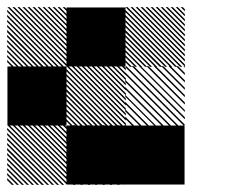

<svg xmlns="http://www.w3.org/2000/svg" viewBox="-21 -521 708 542"><path d="M333.3 -166.7H500V0H333.3ZM166.7 -166.7H333.3V0H166.7ZM167.5 -155.8 155.8 -167.5H161.7L167.5 -161.7ZM167.5 -141.7 141.7 -167.5H147.5L167.5 -147.5ZM167.5 -127.5 127.5 -167.5H133.3L167.5 -133.3ZM167.5 -113.3 113.3 -167.5H119.2L167.5 -119.2ZM167.5 -99.2 99.2 -167.5H105L167.5 -105ZM167.5 -85 85 -167.5H90.8L167.5 -90.8ZM167.5 -70.8 70.8 -167.5H76.7L167.5 -76.7ZM167.5 -56.7 56.7 -167.5H62.5L167.5 -62.5ZM167.5 -42.5 42.5 -167.5H48.3L167.5 -48.3ZM167.5 -28.3 28.3 -167.5H34.2L167.5 -34.2ZM167.5 -14.2 14.2 -167.5H20L167.5 -20ZM167.5 0 0 -167.5H5.8L167.5 -5.8ZM154.2 0.8 -0.8 -154.2V-160L160 0.8ZM140 0.8 -0.8 -140V-145.8L145.8 0.8ZM125.8 0.8 -0.8 -125.8V-131.7L131.7 0.8ZM111.7 0.8 -0.8 -111.7V-117.5L117.5 0.8ZM96.7 0.8 -0.8 -96.7V-103.3L103.3 0.8ZM83.3 0.8 -0.8 -83.3V-89.2L89.2 0.8ZM69.2 0.8 -0.8 -69.2V-75L75 0.8ZM55 0.8 -0.8 -55V-60.8L60.8 0.8ZM40.8 0.8 -0.8 -40.8V-46.7L46.7 0.8ZM26.7 0.8 -0.8 -26.7V-32.5L32.5 0.8ZM12.5 0.8 -0.8 -12.5V-18.3L18.3 0.8ZM334.2 -163.3 330 -167.5H334.2ZM334.2 -142.5 309.2 -167.5H315L334.2 -148.3ZM334.2 -121.7 288.3 -167.5H294.2L334.2 -127.5ZM334.2 -100.8 267.5 -167.5H273.3L334.2 -106.7ZM334.2 -80 246.7 -167.5H252.5L334.2 -85.8ZM334.2 -59.2 225.8 -167.5H231.7L334.2 -65ZM334.2 -38.3 205 -167.5H210L334.2 -43.3ZM334.2 -17.5 184.2 -167.5H190L334.2 -23.3ZM331.7 0.8 165.8 -165 169.2 -167.5 334.2 -2.5ZM310.8 0.8 165.8 -144.2V-150L316.7 0.8ZM290 0.8 165.8 -123.3V-129.2L295.8 0.8ZM269.2 0.8 165.8 -102.5V-108.3L275 0.8ZM248.3 0.8 165.8 -81.7V-86.7L253.3 0.8ZM227.5 0.8 165.8 -60.8V-66.7L233.3 0.8ZM206.7 0.8 165.8 -40V-45.8L212.5 0.8ZM185.8 0.8 165.8 -19.2V-25L191.7 0.8ZM334.2 -167.5H335.8L334.2 -169.2ZM167.5 -155.8 155.8 -167.5H161.7L167.5 -161.7ZM167.5 -141.7 141.7 -167.5H147.5L167.5 -147.5ZM167.5 -127.5 127.5 -167.5H133.3L167.5 -133.3ZM167.5 -113.3 113.3 -167.5H119.2L167.5 -119.2ZM167.5 -99.2 99.2 -167.5H105L167.5 -105ZM167.5 -85 85 -167.5H90.8L167.5 -90.8ZM167.5 -70.8 70.8 -167.5H76.7L167.5 -76.7ZM167.5 -56.7 56.7 -167.5H62.5L167.5 -62.5ZM167.5 -42.5 42.5 -167.5H48.3L167.5 -48.3ZM167.5 -28.3 28.3 -167.5H34.2L167.5 -34.2ZM167.5 -14.2 14.2 -167.5H20L167.5 -20ZM167.5 0 0 -167.5H5.8L167.5 -5.8ZM154.2 0.8 -0.8 -154.2V-160L160 0.8ZM140 0.8 -0.8 -140V-145.8L145.8 0.8ZM125.8 0.8 -0.8 -125.8V-131.7L131.7 0.8ZM111.7 0.8 -0.8 -111.7V-117.5L117.5 0.8ZM96.7 0.8 -0.8 -96.7V-103.3L103.3 0.8ZM83.3 0.8 -0.8 -83.3V-89.2L89.2 0.8ZM69.2 0.8 -0.8 -69.2V-75L75 0.8ZM55 0.8 -0.8 -55V-60.8L60.8 0.8ZM40.8 0.8 -0.8 -40.8V-46.7L46.7 0.8ZM26.7 0.8 -0.8 -26.7V-32.5L32.5 0.8ZM12.5 0.8 -0.8 -12.5V-18.3L18.3 0.8ZM500.8 -330 496.7 -334.2H500.8ZM500.8 -309.2 475.8 -334.2H481.7L500.8 -315ZM500.8 -288.3 455 -334.2H460.8L500.8 -294.2ZM500.8 -267.5 434.2 -334.2H440L500.8 -273.3ZM500.8 -246.7 413.3 -334.2H419.2L500.8 -252.5ZM500.8 -225.8 392.5 -334.2H398.3L500.8 -231.7ZM500.8 -205 371.7 -334.2H376.7L500.8 -210ZM500.8 -184.2 350.8 -334.2H356.7L500.8 -190ZM498.3 -165.8 332.5 -331.7 335.8 -334.2 500.8 -169.2ZM477.5 -165.8 332.5 -310.8V-316.7L483.3 -165.8ZM456.7 -165.8 332.5 -290V-295.8L462.5 -165.8ZM435.8 -165.8 332.5 -269.2V-275L441.7 -165.8ZM415 -165.8 332.5 -248.3V-253.3L420 -165.8ZM394.2 -165.8 332.5 -227.5V-233.3L400 -165.8ZM373.3 -165.8 332.5 -206.7V-212.5L379.2 -165.8ZM352.5 -165.8 332.5 -185.8V-191.7L358.3 -165.8ZM500.8 -334.2H502.5L500.8 -335.8ZM334.2 -322.5 322.5 -334.2H328.3L334.2 -328.3ZM334.2 -308.3 308.3 -334.2H314.2L334.2 -314.2ZM334.2 -294.2 294.2 -334.2H300L334.2 -300ZM334.2 -280 280 -334.2H285.8L334.2 -285.8ZM334.2 -265.8 265.8 -334.2H271.7L334.2 -271.7ZM334.2 -251.7 251.7 -334.2H257.5L334.2 -257.5ZM334.2 -237.5 237.5 -334.2H243.3L334.2 -243.3ZM334.2 -223.3 223.3 -334.2H229.2L334.2 -229.2ZM334.2 -209.2 209.2 -334.2H215L334.2 -215ZM334.2 -195 195 -334.2H200.8L334.2 -200.8ZM334.2 -180.8 180.8 -334.2H186.7L334.2 -186.7ZM334.2 -166.7 166.7 -334.2H172.5L334.2 -172.5ZM320.8 -165.8 165.8 -320.8V-326.7L326.7 -165.8ZM306.7 -165.8 165.8 -306.7V-312.5L312.5 -165.8ZM292.5 -165.8 165.8 -292.5V-298.3L298.3 -165.8ZM278.3 -165.8 165.8 -278.3V-284.2L284.2 -165.8ZM263.3 -165.8 165.8 -263.3V-270L270 -165.8ZM250 -165.8 165.8 -250V-255.8L255.8 -165.8ZM235.8 -165.8 165.8 -235.8V-241.7L241.7 -165.8ZM221.7 -165.8 165.8 -221.7V-227.5L227.5 -165.8ZM207.5 -165.8 165.8 -207.5V-213.3L213.3 -165.8ZM193.3 -165.8 165.8 -193.3V-199.2L199.2 -165.8ZM179.2 -165.8 165.8 -179.2V-185L185 -165.8ZM500.8 -489.2 489.2 -500.8H495L500.8 -495ZM500.8 -475 475 -500.8H480.8L500.8 -480.8ZM500.8 -460.8 460.8 -500.8H466.7L500.8 -466.7ZM500.8 -446.7 446.7 -500.8H452.5L500.8 -452.5ZM500.8 -432.5 432.5 -500.8H438.3L500.8 -438.3ZM500.8 -418.3 418.3 -500.8H424.2L500.8 -424.2ZM500.8 -404.2 404.2 -500.8H410L500.8 -410ZM500.8 -390 390 -500.8H395.8L500.8 -395.8ZM500.8 -375.8 375.8 -500.8H381.7L500.8 -381.7ZM500.8 -361.7 361.7 -500.8H367.5L500.8 -367.5ZM500.8 -347.5 347.5 -500.8H353.3L500.8 -353.3ZM500.8 -333.3 333.3 -500.8H339.2L500.8 -339.2ZM487.5 -332.5 332.5 -487.5V-493.3L493.3 -332.5ZM473.3 -332.5 332.5 -473.3V-479.2L479.2 -332.5ZM459.2 -332.5 332.5 -459.2V-465L465 -332.5ZM445 -332.5 332.5 -445V-450.8L450.8 -332.5ZM430 -332.5 332.5 -430V-436.7L436.7 -332.5ZM416.7 -332.5 332.5 -416.7V-422.5L422.5 -332.5ZM402.5 -332.5 332.5 -402.5V-408.3L408.3 -332.5ZM388.3 -332.5 332.5 -388.3V-394.2L394.2 -332.5ZM374.2 -332.5 332.5 -374.2V-380L380 -332.5ZM360 -332.5 332.5 -360V-365.8L365.8 -332.5ZM345.8 -332.5 332.5 -345.8V-351.7L351.7 -332.5ZM167.5 -489.2 155.8 -500.8H161.7L167.5 -495ZM167.5 -475 141.7 -500.8H147.5L167.5 -480.8ZM167.5 -460.8 127.5 -500.8H133.3L167.5 -466.7ZM167.5 -446.7 113.3 -500.8H119.2L167.5 -452.5ZM167.5 -432.5 99.2 -500.8H105L167.5 -438.3ZM167.5 -418.3 85 -500.8H90.8L167.5 -424.2ZM167.5 -404.2 70.8 -500.8H76.7L167.5 -410ZM167.5 -390 56.7 -500.8H62.5L167.5 -395.8ZM167.5 -375.8 42.5 -500.8H48.3L167.5 -381.7ZM167.5 -361.7 28.3 -500.8H34.2L167.5 -367.5ZM167.5 -347.5 14.2 -500.8H20L167.5 -353.3ZM167.5 -333.3 0 -500.8H5.8L167.5 -339.2ZM154.2 -332.5 -0.8 -487.5V-493.3L160 -332.5ZM140 -332.5 -0.8 -473.3V-479.2L145.8 -332.5ZM125.8 -332.5 -0.8 -459.2V-465L131.7 -332.5ZM111.7 -332.5 -0.8 -445V-450.8L117.5 -332.5ZM96.7 -332.5 -0.8 -430V-436.7L103.3 -332.5ZM83.3 -332.5 -0.8 -416.7V-422.5L89.2 -332.5ZM69.2 -332.5 -0.8 -402.5V-408.3L75 -332.5ZM55 -332.5 -0.8 -388.3V-394.2L60.8 -332.5ZM40.8 -332.5 -0.8 -374.2V-380L46.7 -332.5ZM26.7 -332.5 -0.8 -360V-365.8L32.5 -332.5ZM12.5 -332.5 -0.8 -345.8V-351.7L18.3 -332.5ZM0 -333.3H166.7V-166.7H0ZM166.7 -500H333.3V-333.3H166.7Z"/></svg>

Font: 0xA000-Pixelated-Mono
Style: Pixelated-Mono
Weight: 400
Version: Version 0.1